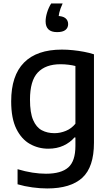

<svg xmlns="http://www.w3.org/2000/svg" viewBox="-20 -832 620 1082"><path d="M246 230Q206.5 230 162.2 224Q118 218 79 206.5V121.5Q122.5 134.5 162.8 140.8Q203 147 239 147Q324.5 147 364.8 111.5Q405 76 405 -10V-57.5H399.5Q375.5 -29 338 -11.5Q300.5 6 252 6Q196 6 148.5 -20.8Q101 -47.5 72 -106.2Q43 -165 43 -261Q43 -406 115.2 -479.2Q187.5 -552.5 329 -552.5Q359 -552.5 390.8 -549.2Q422.5 -546 453 -540.2Q483.5 -534.5 509.5 -526V-27.5Q509.5 109.5 443.8 169.8Q378 230 246 230ZM287 -81.5Q319.5 -81.5 351.2 -94.5Q383 -107.5 405 -135V-460Q388.5 -464.5 366.2 -467.2Q344 -470 320.5 -470Q237 -470 193 -423.5Q149 -377 149 -270.5Q149 -196.5 166.8 -155.5Q184.5 -114.5 215.5 -98Q246.5 -81.5 287 -81.5ZM301.5 -651Q269 -651 253 -666.5Q237 -682 237 -711.5Q237 -734.5 245.5 -762Q254 -789.5 268.5 -812.5H333Q319 -782 314 -760.2Q309 -738.5 309 -717L291.5 -742H300.5Q333.5 -742 348.8 -729.5Q364 -717 364 -696Q364 -675.5 348.8 -663.2Q333.5 -651 301.5 -651Z"/></svg>

Font: Encode Sans Condensed Thin Medium
Style: Regular
Weight: 500
Version: Version 3.002